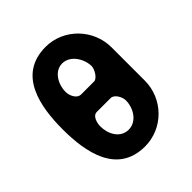

<svg xmlns="http://www.w3.org/2000/svg" viewBox="-197 -845 983 983"><g transform="rotate(-45 294.5 -353.5)"><path d="M53 -353C53 -189 88 7 290 7C420 7 527 -100 527 -233V-473C527 -605 420 -714 290 -714C87 -714 53 -516 53 -353ZM200 -227C200 -249 209 -293 240 -293H340C367 -293 387 -253 387 -230C387 -175 351 -113 291 -113C231 -113 200 -172 200 -227ZM199 -479C199 -530 231 -594 290 -594C348 -594 387 -530 387 -477C387 -456 363 -413 340 -413H247C214 -413 199 -454 199 -479Z"/></g></svg>

Font: Asimov Print
Style: Regular
Weight: 500
Designer: Google
Version: Version 2.000980: 2014